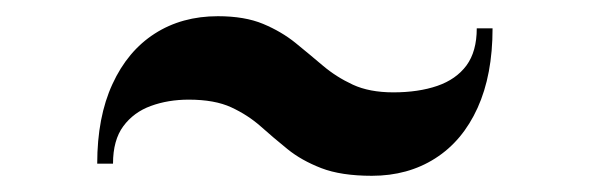

<svg xmlns="http://www.w3.org/2000/svg" viewBox="-20 -545 728 237"><path d="M439 -328Q401 -328 376.5 -337.5Q352 -347 334.8 -361Q317.5 -375 301.8 -389Q286 -403 265.5 -412.5Q245 -422 213 -422Q187.5 -422 166.2 -414.2Q145 -406.5 132.2 -389.2Q119.5 -372 119.5 -343H100Q100 -400.5 118.8 -441.2Q137.5 -482 171 -503.5Q204.5 -525 249 -525Q282 -525 304.8 -515.5Q327.5 -506 344.8 -492Q362 -478 378.5 -464Q395 -450 415.5 -440.5Q436 -431 465.5 -431Q496.5 -431 519.8 -439Q543 -447 555.8 -464.2Q568.5 -481.5 568.5 -510H588Q588 -452.5 569.5 -411.8Q551 -371 517.2 -349.5Q483.5 -328 439 -328Z"/></svg>

Font: Bodoni Moda
Style: Bold
Weight: 700
Designer: Owen Earl
Foundry: indestructible type
Version: Version 2.005